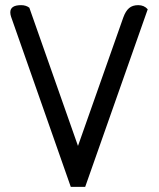

<svg xmlns="http://www.w3.org/2000/svg" viewBox="-20 -726 618 746"><path d="M23 -661Q20 -670 20 -678Q20 -706 62 -706Q81 -706 94 -696L283 -159L459 -658Q468 -683 481.5 -694.5Q495 -706 517 -706Q540 -706 554 -690L311 0H255Z"/></svg>

Font: Thasadith
Style: Bold
Weight: 700
Designer: Cadson Demak Co.,Ltd.
Foundry: Cadson Demak Co.,Ltd.
Version: Version 1.000; ttfautohint (v1.6)